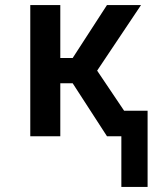

<svg xmlns="http://www.w3.org/2000/svg" viewBox="-20 -540 640 761"><path d="M565 201H461V0H404L268 -210H219V0H100V-520H219V-310H268L404 -520H539L365 -260L472 -101H565Z"/></svg>

Font: Iosevka Fixed Extended
Style: Bold
Weight: 700
Width: 7
Monospace: yes
Designer: Belleve Invis
Foundry: Belleve Invis
Version: Version 24.1.1; ttfautohint (v1.8.4)